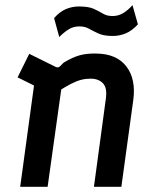

<svg xmlns="http://www.w3.org/2000/svg" viewBox="-20 -722 596 742"><path d="M58 0 119 -447 167 -364 48 -423 93 -514 196 -463Q206 -459 212 -466L226 -480Q261 -501 288.5 -508.5Q316 -516 353 -515Q431 -514 468.5 -465Q506 -416 495 -335L449 0H343L389 -340Q395 -382 378 -400Q361 -418 330 -418Q311 -418 293.5 -413.5Q276 -409 254.5 -398Q233 -387 200 -366L221 -407L164 0ZM209 -579 189 -652Q211 -677 235 -687Q259 -697 285 -697Q322 -697 342 -688Q362 -679 377.5 -669.5Q393 -660 415 -660Q437 -660 455.5 -671Q474 -682 492 -702L513 -628Q490 -603 466 -593Q442 -583 416 -583Q381 -583 360.5 -592.5Q340 -602 324 -611Q308 -620 287 -620Q264 -620 246 -609Q228 -598 209 -579Z"/></svg>

Font: Finlandica Medium
Style: Italic
Weight: 500
Italic angle: -8°
Designer: Niklas Ekholm, Juho Hiilivirta, Jaakko Suomalainen
Foundry: Helsinki Type Studio
Version: Version 1.063